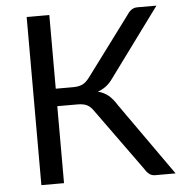

<svg xmlns="http://www.w3.org/2000/svg" viewBox="-52 -766 773 815"><g transform="rotate(-5 335.0 -358.0)"><path d="M663.5 0H576.5Q562 0 551.8 -7.8Q541.5 -15.5 532.5 -30.5L343 -293Q330 -312.5 315 -320.2Q300 -328 274 -328H188V0H91.5V-716.5H188V-402.5H262.5Q285 -402.5 300.8 -409.5Q316.5 -416.5 332 -437L519.5 -689Q527 -701 537.8 -708.8Q548.5 -716.5 563 -716.5H644.5L428 -422Q403.5 -387.5 365 -374.5Q391.5 -367.5 409.8 -352.2Q428 -337 444.5 -310Z"/></g></svg>

Font: Lato 2
Style: Regular
Weight: 400
Designer: Lukasz Dziedzic with Adam Twardoch and Botio Nikoltchev
Foundry: tyPoland Lukasz Dziedzic
Version: Version 2.015; 2015-08-06; http://www.latofonts.com/